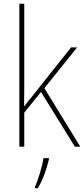

<svg xmlns="http://www.w3.org/2000/svg" viewBox="-20 -780 447 1021"><path d="M109 -376V-760H83V0H109V-181L198 -291L378 0H407L216 -311L390 -528H358L156 -274C138 -252 127 -239 108 -214C109 -271 109 -318 109 -376ZM240 68V61H211C206 103 181 181 166 214V221H181C209 175 228 118 240 68Z"/></svg>

Font: Noto Sans Sinhala UI SemiCondensed Thin
Style: Regular
Weight: 100
Width: 4
Designer: Jelle Bosma - Monotype Design Team
Foundry: Monotype Imaging Inc.
Version: Version 2.006